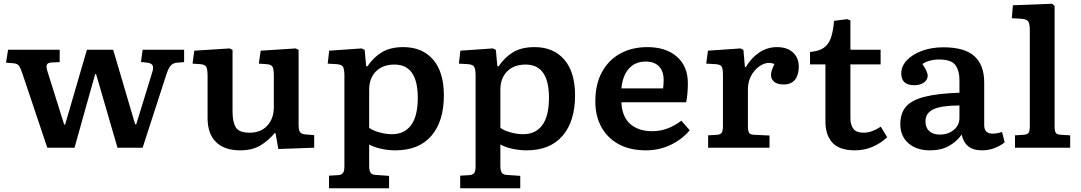

<svg xmlns="http://www.w3.org/2000/svg" viewBox="-20 -787 5760 1023"><path d="M232 0 99 -396Q90 -423 82 -435.5Q74 -448 51 -450L12 -453L23 -522H298V-456L254 -454Q234 -453 229.5 -441.5Q225 -430 234 -403L322 -123H327L443 -522H583L700 -125H706L790 -398Q799 -425 793.5 -437.5Q788 -450 765 -453L731 -457L740 -522H961V-456L922 -453Q903 -451 891 -439Q879 -427 867 -392L740 0H606L492 -392H487L377 0Z M1260 14Q1175 14 1130.5 -30.5Q1086 -75 1086 -158V-383Q1086 -416 1079.5 -429.5Q1073 -443 1049 -445L1006 -448L1015 -517L1204 -529L1219 -521V-194Q1219 -138 1236 -109Q1253 -80 1310 -80Q1370 -80 1404.5 -118Q1439 -156 1439 -216V-383Q1439 -416 1433 -429.5Q1427 -443 1402 -445L1359 -448L1369 -517L1556 -529L1571 -521V-122Q1571 -95 1578 -84Q1585 -73 1605 -71L1654 -67V0L1463 7L1448 -78H1444Q1406 -34 1364 -10Q1322 14 1260 14Z M1733 216V149L1783 146Q1798 145 1806.5 136Q1815 127 1815 98V-383Q1815 -419 1807.5 -431Q1800 -443 1776 -445L1726 -448L1734 -517L1907 -529L1923 -521L1931 -434H1938Q1971 -483 2016 -509.5Q2061 -536 2129 -536Q2230 -536 2287.5 -469.5Q2345 -403 2345 -279Q2345 -141 2278.5 -63.5Q2212 14 2087 14Q2048 14 2010 5.5Q1972 -3 1947 -17V97Q1947 121 1954 132.5Q1961 144 1982 145L2053 150V216ZM2069 -72Q2135 -72 2170.5 -120.5Q2206 -169 2206 -266Q2206 -443 2082 -443Q2019 -443 1983 -406.5Q1947 -370 1947 -309V-106Q1965 -92 2000 -82Q2035 -72 2069 -72Z M2432 216V149L2482 146Q2497 145 2505.5 136Q2514 127 2514 98V-383Q2514 -419 2506.5 -431Q2499 -443 2475 -445L2425 -448L2433 -517L2606 -529L2622 -521L2630 -434H2637Q2670 -483 2715 -509.5Q2760 -536 2828 -536Q2929 -536 2986.5 -469.5Q3044 -403 3044 -279Q3044 -141 2977.5 -63.5Q2911 14 2786 14Q2747 14 2709 5.5Q2671 -3 2646 -17V97Q2646 121 2653 132.5Q2660 144 2681 145L2752 150V216ZM2768 -72Q2834 -72 2869.5 -120.5Q2905 -169 2905 -266Q2905 -443 2781 -443Q2718 -443 2682 -406.5Q2646 -370 2646 -309V-106Q2664 -92 2699 -82Q2734 -72 2768 -72Z M3422 14Q3337 14 3277 -18.5Q3217 -51 3184.5 -109.5Q3152 -168 3152 -247Q3152 -338 3187 -402.5Q3222 -467 3284.5 -501.5Q3347 -536 3429 -536Q3528 -536 3586.5 -485Q3645 -434 3645 -343Q3645 -318 3643 -292.5Q3641 -267 3636 -242H3291Q3294 -165 3338 -126.5Q3382 -88 3454 -88Q3499 -88 3538 -103Q3577 -118 3610 -144L3655 -93Q3615 -45 3554 -15.5Q3493 14 3422 14ZM3291 -316H3513Q3516 -338 3516 -361Q3516 -407 3491.5 -433Q3467 -459 3420 -459Q3364 -459 3330.5 -421Q3297 -383 3291 -316Z M3753 0V-66L3803 -69Q3820 -71 3826 -81Q3832 -91 3832 -118V-386Q3832 -420 3825.5 -431.5Q3819 -443 3795 -445L3743 -448L3752 -517L3926 -529L3941 -521L3949 -430H3954Q3984 -480 4026.5 -508Q4069 -536 4120 -536Q4174 -536 4205 -507.5Q4236 -479 4236 -432Q4236 -388 4216 -362.5Q4196 -337 4156 -337Q4121 -337 4104.5 -351.5Q4088 -366 4088 -388Q4088 -398 4092 -411Q4096 -424 4106 -446Q4074 -459 4041.5 -443Q4009 -427 3987 -392Q3965 -357 3965 -312V-116Q3965 -91 3970.5 -80.5Q3976 -70 3995 -69L4080 -65V0Z M4535 14Q4453 14 4415.5 -26.5Q4378 -67 4378 -140V-444H4296V-510Q4342 -514 4368 -531.5Q4394 -549 4406.5 -583.5Q4419 -618 4424 -676L4494 -685L4511 -678V-522H4672V-444H4511V-159Q4511 -121 4527 -100.5Q4543 -80 4580 -80Q4605 -80 4627.5 -88.5Q4650 -97 4673 -112L4707 -56Q4672 -23 4628.5 -4.5Q4585 14 4535 14Z M4935 14Q4863 14 4820 -24Q4777 -62 4777 -125Q4777 -184 4807.5 -219Q4838 -254 4907 -271.5Q4976 -289 5092 -293V-362Q5092 -410 5070.5 -440Q5049 -470 4983 -470Q4956 -470 4932 -463Q4908 -456 4895 -446Q4910 -423 4916.5 -408Q4923 -393 4923 -385Q4923 -362 4903 -347.5Q4883 -333 4851 -333Q4782 -333 4782 -396Q4782 -434 4811.5 -465.5Q4841 -497 4892 -516Q4943 -535 5006 -535Q5121 -535 5172.5 -487Q5224 -439 5224 -348V-119Q5224 -75 5269 -75Q5293 -75 5319 -84L5333 -29Q5314 -12 5281.5 1Q5249 14 5213 14Q5165 14 5138.5 -8Q5112 -30 5104 -70Q5077 -32 5035.5 -9Q4994 14 4935 14ZM4988 -70Q5032 -70 5062 -95Q5092 -120 5092 -158V-225Q4997 -225 4954 -205Q4911 -185 4911 -140Q4911 -107 4931 -88.5Q4951 -70 4988 -70Z M5388 0V-66L5436 -69Q5454 -71 5460.5 -79.5Q5467 -88 5467 -117V-626Q5467 -659 5459 -672Q5451 -685 5422 -687L5371 -690L5377 -759L5585 -767L5599 -756V-115Q5599 -90 5605 -80Q5611 -70 5632 -69L5682 -66V0Z"/></svg>

Font: Literata 7pt SemiBold
Style: Regular
Weight: 600
Designer: Latin by Veronika Burian and Jose Scaglione. Greek by Irene Vlachou. Cyrillic by Vera Evstafieva.
Foundry: TypeTogether
Version: Version 3.002